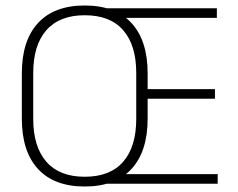

<svg xmlns="http://www.w3.org/2000/svg" viewBox="-20 -669 868 699"><path d="M288.5 10Q177 10 118.2 -54Q59.5 -118 59.5 -237V-402Q59.5 -521 118.2 -585Q177 -649 288.5 -649Q400 -649 458.8 -585Q517.5 -521 517.5 -402V-237Q517.5 -118 458.8 -54Q400 10 288.5 10ZM288.5 -25.5Q381 -25.5 428.5 -80.2Q476 -135 476 -236V-403.5Q476 -504.5 428.5 -559Q381 -613.5 288.5 -613.5Q196.5 -613.5 148.8 -559Q101 -504.5 101 -403.5V-236Q101 -135 148.8 -80.2Q196.5 -25.5 288.5 -25.5ZM362 0V-35H772.5V0ZM486.5 -309.5V-344.5H762.5V-309.5ZM361 -604V-639H769.5V-604Z"/></svg>

Font: Anek Gujarati ExtraLight
Style: Regular
Weight: 250
Version: Version 1.003